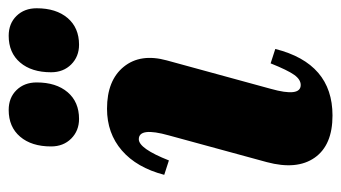

<svg xmlns="http://www.w3.org/2000/svg" viewBox="-196 -592 804 453"><g transform="rotate(-90 206.5 -366.0)"><path d="M160 16Q90 16 60.5 -26Q31 -68 50 -139L113 -370Q133 -441 104 -441Q82 -441 54 -370L20 -381Q37 -446 77.5 -481Q118 -516 176 -516Q243 -516 275 -476.5Q307 -437 290 -375L223 -130Q203 -59 232 -59Q245 -59 256 -74.5Q267 -90 283 -130L317 -119Q283 16 160 16ZM327 -582Q299 -582 280.5 -600.5Q262 -619 262 -648Q262 -694 285 -721Q308 -748 348 -748Q377 -748 395 -729.5Q413 -711 413 -682Q413 -636 390 -609Q367 -582 327 -582ZM152 -582Q124 -582 105.5 -600.5Q87 -619 87 -648Q87 -694 110 -721Q133 -748 173 -748Q202 -748 220 -729.5Q238 -711 238 -682Q238 -636 215 -609Q192 -582 152 -582Z"/></g></svg>

Font: Platypi ExtraBold
Style: Italic
Weight: 800
Italic angle: -13°
Designer: David Sargent
Foundry: Bolt Cutter Type
Version: Version 1.200; ttfautohint (v1.8.4.7-5d5b)